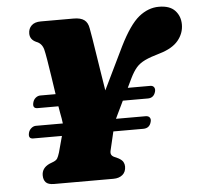

<svg xmlns="http://www.w3.org/2000/svg" viewBox="-52 -771 857 824"><g transform="rotate(-5 377.0 -359.0)"><path d="M60 -229Q63 -240 72.2 -247.8Q81.5 -255.5 92 -255.5H208Q207 -266.5 204.8 -278Q202.5 -289.5 200.5 -301Q198.5 -309 195.5 -330.5H106Q82.5 -330.5 90 -357Q93 -368.5 102.2 -376Q111.5 -383.5 122 -383.5H188Q182.5 -420 176.5 -460.5Q170.5 -501 165 -533.5Q159.5 -566 156 -579.5Q148.5 -605.5 125.5 -614Q98 -626 98 -652.5Q98 -673.5 111.8 -686.8Q125.5 -700 152 -700H293.5Q323.5 -700 339 -688.5Q354.5 -677 358.5 -651.5Q361.5 -637 366.2 -607.2Q371 -577.5 377 -538.8Q383 -500 389.5 -459Q396 -418 402 -381L490.5 -563.5Q535 -653 575.5 -685.8Q616 -718.5 662 -718.5Q709 -718.5 731.5 -694.2Q754 -670 754 -634Q754 -596 728.5 -565.2Q703 -534.5 648 -518.5Q607.5 -507 584 -495.8Q560.5 -484.5 546.2 -468Q532 -451.5 518.5 -424L499 -383.5H595.5Q607 -383.5 612 -376Q617 -368.5 614 -357Q606.5 -330.5 581 -330.5H473L445.5 -273.5Q440.5 -264 437 -255.5H564.5Q577 -255.5 582.2 -248Q587.5 -240.5 584 -229Q577 -202.5 550 -202.5H421L403 -126Q399 -112 402.5 -104.8Q406 -97.5 415 -93.5L432.5 -85.5Q448 -77 453 -67.8Q458 -58.5 458 -48.5Q458 -25 443 -12.5Q428 0 404 0H148.5Q122.5 0 112.5 -11Q102.5 -22 102.5 -41Q102.5 -72.5 135.5 -88L154.5 -95.5Q166 -100.5 170.5 -107.8Q175 -115 180.5 -132.5L199.5 -202.5H76Q53 -202.5 60 -229Z"/></g></svg>

Font: Fraunces 9pt S050 Black
Style: Italic
Weight: 900
Italic angle: -16°
Version: Version 1.000; ttfautohint (v1.8.3)